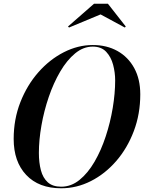

<svg xmlns="http://www.w3.org/2000/svg" viewBox="-20 -1002 774 1032"><path d="M520.5 -924.5 351 -854 345.5 -859.5 485.5 -982H560L656 -859.5L651 -854ZM309 10Q188.5 10 121 -61.5Q53.5 -133 53.5 -255Q53.5 -361 89.5 -452.8Q125.5 -544.5 186.2 -613.5Q247 -682.5 323 -721.2Q399 -760 478.5 -760Q554 -760 611.5 -727.8Q669 -695.5 701.5 -636Q734 -576.5 734 -495Q734 -389 699.2 -297.2Q664.5 -205.5 604.8 -136.5Q545 -67.5 468.8 -28.8Q392.5 10 309 10ZM478.5 -751.5Q428 -751.5 383.8 -715Q339.5 -678.5 303.8 -617.5Q268 -556.5 242.2 -481.2Q216.5 -406 202.8 -327.8Q189 -249.5 189 -180Q189 -128 199.8 -87Q210.5 -46 236.8 -22.2Q263 1.5 309 1.5Q362.5 1.5 407.5 -35Q452.5 -71.5 488 -132.5Q523.5 -193.5 548.2 -268.8Q573 -344 586 -422.2Q599 -500.5 599 -570Q599 -612 588 -653.8Q577 -695.5 550.8 -723.5Q524.5 -751.5 478.5 -751.5Z"/></svg>

Font: Bodoni* 24pt Medium
Style: Italic
Weight: 500
Italic angle: -13°
Version: Version 2.3